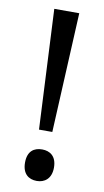

<svg xmlns="http://www.w3.org/2000/svg" viewBox="-84 -755 438 810"><g transform="rotate(10 134.5 -350.0)"><path d="M163 -201 188 -714H81L106 -201ZM72 -54C72 -6 99 14 134 14C167 14 196 -6 196 -54C196 -103 167 -121 134 -121C99 -121 72 -103 72 -54Z"/></g></svg>

Font: Noto Sans Cypriot
Style: Regular
Weight: 400
Designer: Monotype Design Team
Foundry: Monotype Imaging Inc.
Version: Version 2.002